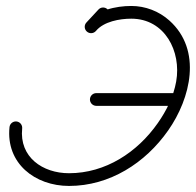

<svg xmlns="http://www.w3.org/2000/svg" viewBox="-20 -593 647 634"><path d="M305.1 -561.5C305.1 -561.5 305.1 -561.5 305.1 -561.5C291.8 -547.2 278.6 -533 265.4 -518.7C257.5 -510.2 258 -496.9 266.5 -489.1C275 -481.2 288.3 -481.7 296.2 -490.2C296.2 -490.2 296.2 -490.2 296.2 -490.2C309.4 -504.4 322.6 -518.7 335.8 -532.9C343.7 -541.4 343.2 -554.7 334.7 -562.6C326.2 -570.5 312.9 -570 305.1 -561.5ZM296.9 -491C296.9 -491 296.9 -491 296.9 -491C322.9 -522 375.1 -531.3 413.5 -531.3C524.4 -531.3 579.3 -423.2 561.8 -324C553 -274.2 529.9 -227.7 501 -186.5C433.5 -90 328.4 -21 208 -21C120.8 -21 43.4 -74.2 53.2 -168.8C54.4 -180.4 46 -190.7 34.5 -191.9C22.9 -193.1 12.6 -184.7 11.4 -173.2C11.4 -173.2 11.4 -173.2 11.4 -173.2C-1 -53.6 95.7 21 208 21C342.2 21 460 -54.6 535.4 -162.4C609.5 -268.2 648.6 -427.4 539.2 -525.3C504.7 -556.2 459.8 -573.3 413.5 -573.3C361.9 -573.3 299.3 -559.1 264.7 -517.9C257.2 -509.1 258.4 -495.8 267.3 -488.4C276.2 -480.9 289.4 -482.1 296.9 -491ZM298 -243.5C298 -243.5 298 -243.5 298 -243.5C386.7 -243.5 475.3 -243.5 564 -243.5C575.6 -243.5 585 -252.9 585 -264.5C585 -276.1 575.6 -285.5 564 -285.5C564 -285.5 564 -285.5 564 -285.5C475.3 -285.5 386.7 -285.5 298 -285.5C286.4 -285.5 277 -276.1 277 -264.5C277 -252.9 286.4 -243.5 298 -243.5Z"/></svg>

Font: FRB American Cursive Guidelines Medium
Style: Italic
Weight: 500
Italic angle: -25°
Version: Version 2.0;Modular Font Editor K font №1